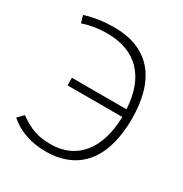

<svg xmlns="http://www.w3.org/2000/svg" viewBox="-166 -829 919 965"><g transform="rotate(30 293.0 -346.5)"><path d="M232.4 9.8C428.7 9.8 527.3 -125 527.3 -348.1C527.3 -577.6 422.9 -703.1 222.2 -703.1C162.6 -703.1 107.4 -695.3 53.2 -678.7L65.4 -636.7C110.8 -651.9 156.2 -659.2 205.6 -659.2C376.5 -659.2 469.7 -556.6 479.5 -377H162.6V-333H480.5C477.1 -146 387.2 -34.2 237.8 -34.2C163.1 -34.2 119.6 -48.8 52.2 -96.2L20 -64C75.2 -14.6 148.9 9.8 232.4 9.8Z"/></g></svg>

Font: Cascadia Code PL ExtraLight
Style: Regular
Weight: 200
Monospace: yes
Designer: Aaron Bell
Foundry: Saja Typeworks
Version: Version 2404.023